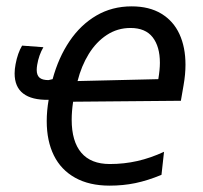

<svg xmlns="http://www.w3.org/2000/svg" viewBox="-20 -574 640 604"><path d="M127 -193Q127 -225 133 -260Q80 -259 53 -279.8Q26 -300.5 26 -343Q26 -356.5 29 -372Q35.5 -407 49.5 -430.5L116.5 -425.5Q102 -400.5 97 -370Q95.5 -361 95.5 -354Q95.5 -337.5 104.2 -329.8Q113 -322 132.5 -322L145.5 -325Q164 -393 198.8 -444.5Q233.5 -496 283 -525Q332.5 -554 394 -554Q449.5 -554 487.5 -531Q525.5 -508 544.5 -466.8Q563.5 -425.5 563.5 -370.5Q563.5 -340 557.5 -306L549 -257L210 -254Q205.5 -223.5 205.5 -197.5Q205.5 -129 235.8 -93.5Q266 -58 325.5 -58Q370.5 -58 412.2 -67.5Q454 -77 496 -96.5L488 -24Q444.5 -6 406 2Q367.5 10 325 10Q261 10 216.5 -14.8Q172 -39.5 149.5 -85Q127 -130.5 127 -193ZM483 -376.5Q483 -427.5 460.2 -456.8Q437.5 -486 390.5 -486Q349.5 -486 316 -464Q282.5 -442 259.2 -404.2Q236 -366.5 224 -319L478 -325Q483 -355 483 -376.5Z"/></svg>

Font: JuliaMono Italic
Style: Regular
Weight: 400
Italic angle: -9°
Monospace: yes
Designer: cormullion
Foundry: corm
Version: Version 0.049; ttfautohint (v1.8.4)